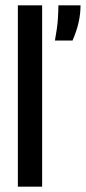

<svg xmlns="http://www.w3.org/2000/svg" viewBox="-20 -700 322 720"><path d="M47 0V-680H138V0ZM186 -548Q195 -597 197 -628.5Q199 -660 199 -680H282Q282 -649 275 -617Q268 -585 252 -548Z"/></svg>

Font: Bricolage Grotesque 48pt
Style: Regular
Weight: 400
Designer: Mathieu Triay
Foundry: Atelier Triay
Version: Version 1.000; ttfautohint (v1.8.4.7-5d5b);gftools[0.9.32]